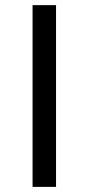

<svg xmlns="http://www.w3.org/2000/svg" viewBox="-20 -731 347 751"><path d="M199.2 -710.9V0H107.4V-710.9Z"/></svg>

Font: Inter 16pt ExtraBold
Style: Regular
Weight: 800
Version: Version 4.001;git-66647c0bb